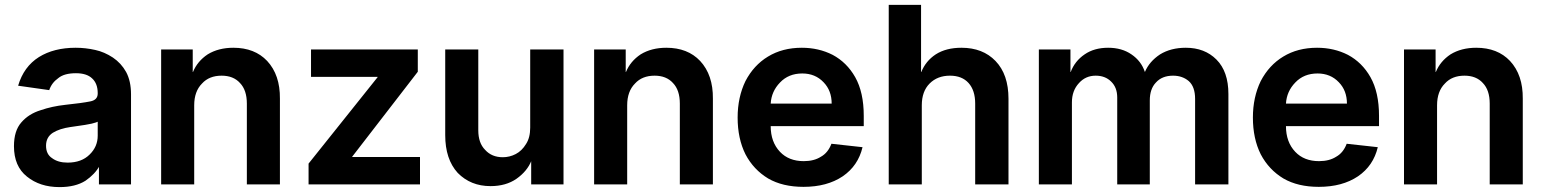

<svg xmlns="http://www.w3.org/2000/svg" viewBox="-20 -750 6300 784"><path d="M90 -29Q37 -71 37 -153Q37 -216 67 -250Q97 -285 146 -300Q192 -316 247 -322Q314 -329 349 -336Q379 -342 379 -368V-370Q379 -409 356 -430Q334 -451 290 -451Q242 -451 218 -431Q191 -412 181 -382L54 -400Q77 -478 139 -517Q200 -555 289 -555Q329 -555 369 -546Q406 -538 441 -515Q475 -492 495 -456Q515 -419 515 -365V3H384V-72H386Q368 -39 329 -12Q288 14 223 14Q143 14 90 -29ZM346 -119Q379 -151 379 -196V-253Q377 -251 354 -245Q324 -239 307 -237Q283 -233 266 -231Q224 -225 196 -208Q168 -190 168 -155Q168 -120 193 -104Q217 -86 256 -86Q313 -86 346 -119Z M638 3V-548H767V-456H768Q786 -500 828 -528Q872 -555 933 -555Q1020 -555 1071 -501Q1124 -444 1123 -347V3H988V-327Q988 -382 960 -411Q933 -441 885 -441Q834 -441 805 -409Q773 -377 773 -320V3Z M1522 -435V-436H1250V-548H1686V-457L1418 -110V-109H1695V3H1240V-82Z M2281 -548V3H2149V-94H2150Q2133 -51 2089 -20Q2046 10 1983 10Q1902 10 1849 -44Q1798 -100 1798 -198V-548H1933V-218Q1933 -166 1961 -138Q1988 -108 2033 -108Q2061 -108 2086 -121Q2111 -134 2128 -162Q2145 -188 2145 -229V-548Z M2406 3V-548H2535V-456H2536Q2554 -500 2596 -528Q2640 -555 2701 -555Q2788 -555 2839 -501Q2892 -444 2891 -347V3H2756V-327Q2756 -382 2728 -411Q2701 -441 2653 -441Q2602 -441 2573 -409Q2541 -377 2541 -320V3Z M3117 -21Q3057 -57 3024 -120Q2992 -184 2992 -270Q2992 -353 3024 -419Q3058 -484 3116 -519Q3175 -555 3254 -555Q3323 -555 3380 -526Q3438 -495 3472 -435Q3507 -373 3507 -277V-235H3127Q3127 -170 3165 -130Q3201 -92 3262 -92Q3304 -92 3332 -110Q3361 -126 3375 -163L3502 -149Q3484 -73 3421 -30Q3357 13 3261 13Q3176 13 3117 -21ZM3376 -327Q3376 -380 3343 -414Q3309 -450 3256 -450Q3200 -450 3165 -413Q3130 -377 3127 -327Z M3609 3V-730H3741V-456H3742Q3760 -501 3801 -528Q3843 -555 3906 -555Q3993 -555 4045 -501Q4098 -446 4098 -347V3H3962V-327Q3962 -381 3935 -411Q3908 -441 3859 -441Q3808 -441 3776 -409Q3744 -377 3744 -320V3Z M4351 -548V-456H4352Q4369 -501 4409 -528Q4448 -555 4505 -555Q4561 -555 4600 -528Q4640 -501 4655 -456Q4673 -499 4717 -528Q4761 -555 4822 -555Q4899 -555 4947 -507Q4996 -458 4996 -366V3H4860V-346Q4860 -396 4834 -419Q4808 -441 4770 -441Q4725 -441 4700 -413Q4675 -387 4675 -340V3H4542V-352Q4542 -393 4517 -417Q4493 -441 4454 -441Q4413 -441 4386 -411Q4357 -380 4357 -332V3H4222V-548Z M5221 -21Q5161 -57 5128 -120Q5096 -184 5096 -270Q5096 -353 5128 -419Q5162 -484 5220 -519Q5279 -555 5358 -555Q5427 -555 5484 -526Q5542 -495 5576 -435Q5611 -373 5611 -277V-235H5231Q5231 -170 5269 -130Q5305 -92 5366 -92Q5408 -92 5436 -110Q5465 -126 5479 -163L5606 -149Q5588 -73 5525 -30Q5461 13 5365 13Q5280 13 5221 -21ZM5480 -327Q5480 -380 5447 -414Q5413 -450 5360 -450Q5304 -450 5269 -413Q5234 -377 5231 -327Z M5713 3V-548H5842V-456H5843Q5861 -500 5903 -528Q5947 -555 6008 -555Q6095 -555 6146 -501Q6199 -444 6198 -347V3H6063V-327Q6063 -382 6035 -411Q6008 -441 5960 -441Q5909 -441 5880 -409Q5848 -377 5848 -320V3Z"/></svg>

Font: Sinter Bold
Style: Regular
Weight: 700
Foundry: Adobe & rsms
Version: Version 1.000